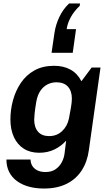

<svg xmlns="http://www.w3.org/2000/svg" viewBox="-20 -900 624 1106"><path d="M233 186Q185 186 145.5 175Q106 164 77 142.5Q48 121 32.5 90Q17 59 17 19H156Q156 38 165.5 54.5Q175 71 194.5 81Q214 91 242 91Q277 91 300 75Q323 59 336 34.5Q349 10 352 -17L361 -90Q334 -59 294.5 -39.5Q255 -20 206 -20Q154 -20 117 -43.5Q80 -67 60 -110.5Q40 -154 40 -212Q40 -268 55 -323Q70 -378 100.5 -423Q131 -468 178.5 -494.5Q226 -521 292 -521Q346 -521 386 -499Q426 -477 449 -432L508 -511H559L492 -36Q483 32 450.5 82Q418 132 363.5 159Q309 186 233 186ZM263 -116Q307 -116 337.5 -144.5Q368 -173 377 -217Q383 -248 388.5 -279.5Q394 -311 394 -332Q394 -376 371 -401Q348 -426 305 -426Q278 -426 254 -414Q230 -402 213 -377.5Q196 -353 189 -314Q182 -272 179.5 -247.5Q177 -223 177 -211Q177 -167 199 -141.5Q221 -116 263 -116ZM441 -880 439 -866Q407 -836 388 -801.5Q369 -767 364 -732H418L399 -596H277L294 -712Q301 -758 322 -802.5Q343 -847 378 -880Z"/></svg>

Font: Chivo SemiBold
Style: Italic
Weight: 600
Italic angle: -8.05°
Designer: Hector Gatti
Foundry: Omnibus-Type
Version: Version 2.002